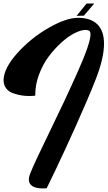

<svg xmlns="http://www.w3.org/2000/svg" viewBox="-20 -894 604 1078"><path d="M178 -357Q164 -355 144 -355Q121 -355 99.5 -358.5Q78 -362 53.5 -370.5Q29 -379 14.5 -398Q0 -417 0 -445Q2 -512 77.5 -596Q153 -680 252 -737Q351 -794 419 -794Q489 -794 526.5 -757.5Q564 -721 564 -648Q564 -566 516 -445Q474 -338 405.5 -186Q337 -34 290 64L242 163Q234 164 223 164Q142 164 142 113Q142 99 149 82Q170 27 259 -155Q348 -337 418 -494.5Q488 -652 488 -701Q488 -719 479 -722Q471 -726 460 -726Q435 -726 399 -708Q363 -690 324.5 -655Q286 -620 253 -576Q220 -532 198.5 -474Q177 -416 178 -357ZM466 -874H509L451 -806L410 -805Z"/></svg>

Font: Vervelle
Style: Script
Weight: 400
Monospace: yes
Designer: Nur Solikh
Foundry: Astageni Type
Version: Version 1.0